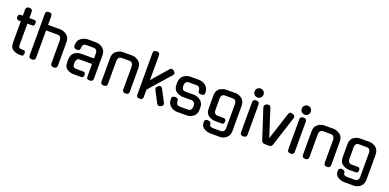

<svg xmlns="http://www.w3.org/2000/svg" viewBox="-1 -1869 6218 3071"><g transform="rotate(20 3108.0 -333.5)"><path d="M202 -508V-144Q202 -118 213 -104Q224 -90 260 -90H286Q325 -90 323 -44Q323 3 286 3H253Q221 3 193 -5.5Q165 -14 139 -30V-29Q90 -61 90 -143V-508H51Q15 -508 13 -555Q13 -602 51 -602H90V-709Q90 -757 147 -757Q202 -757 202 -709V-602H285Q324 -602 322 -555Q322 -508 285 -508Z M520 -42Q520 6 465 6Q410 6 410 -42V-752Q410 -800 465 -800Q520 -800 520 -752V-602H731Q782 -602 837 -564Q891 -526 891 -444V-42Q891 6 836 6Q781 6 781 -42V-435Q781 -461 765 -485L766 -484Q753 -508 713 -508H520Z M1174 0Q1143 0 1115 -8.5Q1087 -17 1061 -33V-32Q1012 -63 1012 -146V-195Q1012 -236 1026.5 -266.5Q1041 -297 1067 -315H1066Q1091 -332 1119 -340.5Q1147 -349 1173 -349H1394V-442Q1394 -467 1378.5 -487.5Q1363 -508 1326 -508H1209Q1171 -508 1156.5 -489.5Q1142 -471 1142 -446V-438Q1142 -386 1086 -386Q1030 -386 1030 -438V-447Q1030 -488 1044.5 -516Q1059 -544 1084 -563H1083Q1109 -580 1137.5 -591Q1166 -602 1192 -602H1344Q1369 -602 1397.5 -591Q1426 -580 1451 -563H1450Q1476 -544 1490 -513.5Q1504 -483 1504 -443V-42Q1504 6 1449 6Q1438 6 1428.5 5Q1419 4 1411.5 -0.5Q1404 -5 1399.5 -13.5Q1395 -22 1395 -36L1394 -255H1192Q1170 -255 1158 -250Q1146 -245 1139 -234Q1131 -217 1127.5 -207.5Q1124 -198 1124 -186V-147Q1124 -121 1139.5 -107.5Q1155 -94 1193 -94H1305Q1342 -94 1342 -47Q1342 -27 1333 -13.5Q1324 0 1305 0Z M1743 -42Q1743 6 1688 6Q1633 6 1633 -42V-444Q1633 -485 1646 -515Q1659 -545 1687 -564Q1740 -602 1793 -602H1954Q2005 -602 2060 -564Q2114 -526 2114 -444V-42Q2114 6 2059 6Q2004 6 2004 -42V-435Q2004 -461 1988 -485L1989 -484Q1976 -508 1936 -508H1811Q1770 -508 1757 -484Q1743 -463 1743 -435Z M2353 -167V-40Q2353 7 2298 7Q2243 7 2243 -40V-752Q2243 -800 2298 -800Q2353 -800 2353 -752V-328Q2378 -358 2408.5 -392.5Q2439 -427 2469.5 -462.5Q2500 -498 2530 -532.5Q2560 -567 2586 -597V-596Q2604 -617 2622 -617Q2632 -617 2641.5 -612.5Q2651 -608 2662 -600H2661Q2685 -580 2685 -560Q2685 -553 2682 -544.5Q2679 -536 2672 -530ZM2687 -67Q2694 -54 2694 -40Q2694 -14 2664 -1Q2644 11 2628 11Q2617 11 2607 3.5Q2597 -4 2591 -15L2491 -208Q2482 -223 2482 -238Q2482 -263 2508 -280Q2515 -285 2522.5 -289Q2530 -293 2539 -295Q2550 -297 2560 -291Q2570 -285 2577 -275Z M3101 -350Q3126 -350 3154.5 -338.5Q3183 -327 3208 -310H3207Q3233 -291 3247 -261Q3261 -231 3261 -189V-159Q3261 -77 3207 -38Q3181 -18 3154 -9Q3127 0 3101 0H2931Q2905 0 2878 -9Q2851 -18 2825 -38Q2771 -76 2771 -159V-171Q2771 -214 2826 -213Q2882 -213 2882 -171V-160Q2882 -136 2897 -115Q2912 -94 2950 -94H3082Q3120 -94 3135 -115Q3150 -136 3150 -160V-188Q3150 -201 3146.5 -213Q3143 -225 3135 -234.5Q3127 -244 3114 -250Q3101 -256 3082 -256H2936Q2885 -256 2829 -292Q2776 -326 2776 -409V-443Q2776 -483 2790 -513.5Q2804 -544 2830 -563H2829Q2854 -580 2882 -591Q2910 -602 2936 -602H3096Q3122 -602 3149.5 -591Q3177 -580 3203 -563H3202Q3228 -544 3242 -513.5Q3256 -483 3256 -443V-434Q3256 -413 3242 -403.5Q3228 -394 3201 -393Q3146 -392 3146 -434V-442Q3146 -467 3130.5 -487.5Q3115 -508 3078 -508H2954Q2917 -508 2901.5 -487.5Q2886 -467 2886 -442V-418Q2886 -392 2901.5 -371Q2917 -350 2954 -350Z M3552 -70Q3526 -70 3498.5 -79Q3471 -88 3445 -105Q3391 -140 3391 -223V-449Q3391 -491 3405.5 -521Q3420 -551 3445 -568Q3471 -584 3498 -593Q3525 -602 3551 -602H3719Q3744 -602 3771 -591Q3798 -580 3821 -563Q3844 -544 3858 -513Q3872 -482 3872 -443V-19Q3872 23 3858.5 52.5Q3845 82 3821 102Q3798 121 3771.5 131.5Q3745 142 3719 142H3551Q3498 142 3444 111Q3416 95 3403.5 70Q3391 45 3391 12V0Q3391 -20 3404 -32Q3417 -44 3445 -44Q3501 -38 3501 0V11Q3501 22 3516.5 35Q3532 48 3569 48H3694Q3731 48 3746.5 27Q3762 6 3762 -20V-442Q3762 -467 3746.5 -487.5Q3731 -508 3694 -508H3569Q3532 -508 3516.5 -487.5Q3501 -467 3501 -442V-231Q3501 -206 3516.5 -184.5Q3532 -163 3569 -163H3673Q3709 -163 3709 -117Q3709 -96 3700.5 -83Q3692 -70 3673 -70Z M4119 -42Q4119 6 4064 6Q4008 6 4008 -42V-558Q4008 -606 4064 -606Q4119 -606 4119 -558ZM4140 -732Q4140 -700 4118 -678Q4096 -656 4064 -656Q4032 -656 4009.5 -678Q3987 -700 3987 -732Q3987 -765 4009.5 -787Q4032 -809 4064 -809Q4096 -809 4118 -787Q4140 -765 4140 -732Z M4462 6Q4460 6 4457 5.5Q4454 5 4451 5Q4446 5 4437 5Q4428 5 4420 4Q4403 3 4391 -5.5Q4379 -14 4374 -26L4206 -542Q4201 -563 4211.5 -579.5Q4222 -596 4245 -604Q4252 -606 4259 -607Q4266 -608 4271 -608Q4302 -608 4314 -574L4387 -347L4464 -109L4614 -574Q4625 -609 4654 -609Q4665 -609 4682 -604Q4708 -597 4718 -580.5Q4728 -564 4721 -542L4554 -26Q4545 2 4507 4Q4505 4 4502.5 4.5Q4500 5 4498 5Q4490 6 4484 6Q4478 6 4473 6Z M4923 -42Q4923 6 4868 6Q4812 6 4812 -42V-558Q4812 -606 4868 -606Q4923 -606 4923 -558ZM4944 -732Q4944 -700 4922 -678Q4900 -656 4868 -656Q4836 -656 4813.5 -678Q4791 -700 4791 -732Q4791 -765 4813.5 -787Q4836 -809 4868 -809Q4900 -809 4922 -787Q4944 -765 4944 -732Z M5172 -42Q5172 6 5117 6Q5062 6 5062 -42V-444Q5062 -485 5075 -515Q5088 -545 5116 -564Q5169 -602 5222 -602H5383Q5434 -602 5489 -564Q5543 -526 5543 -444V-42Q5543 6 5488 6Q5433 6 5433 -42V-435Q5433 -461 5417 -485L5418 -484Q5405 -508 5365 -508H5240Q5199 -508 5186 -484Q5172 -463 5172 -435Z M5833 -70Q5807 -70 5779.5 -79Q5752 -88 5726 -105Q5672 -140 5672 -223V-449Q5672 -491 5686.5 -521Q5701 -551 5726 -568Q5752 -584 5779 -593Q5806 -602 5832 -602H6000Q6025 -602 6052 -591Q6079 -580 6102 -563Q6125 -544 6139 -513Q6153 -482 6153 -443V-19Q6153 23 6139.5 52.5Q6126 82 6102 102Q6079 121 6052.5 131.5Q6026 142 6000 142H5832Q5779 142 5725 111Q5697 95 5684.5 70Q5672 45 5672 12V0Q5672 -20 5685 -32Q5698 -44 5726 -44Q5782 -38 5782 0V11Q5782 22 5797.5 35Q5813 48 5850 48H5975Q6012 48 6027.5 27Q6043 6 6043 -20V-442Q6043 -467 6027.5 -487.5Q6012 -508 5975 -508H5850Q5813 -508 5797.5 -487.5Q5782 -467 5782 -442V-231Q5782 -206 5797.5 -184.5Q5813 -163 5850 -163H5954Q5990 -163 5990 -117Q5990 -96 5981.5 -83Q5973 -70 5954 -70Z"/></g></svg>

Font: Gugi
Style: Regular
Weight: 400
Designer: HBKIM, TJKIM
Foundry: TAE System & Typefaces Co.
Version: Version 3.00